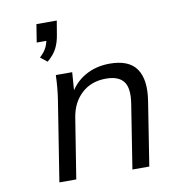

<svg xmlns="http://www.w3.org/2000/svg" viewBox="-84 -831 842 907"><g transform="rotate(-10 337.5 -377.5)"><path d="M172.3 -571.2 139.9 -596.9Q164 -619 173.2 -639.3Q182.5 -659.5 185 -679L207.2 -669.2H137L150.8 -755.2H248.4L237.5 -690Q232 -654.2 218.1 -626.2Q204.2 -598.1 172.3 -571.2ZM127.8 0 188.8 -385.9Q193.3 -414.2 195.8 -443.6Q198.3 -472.9 199.3 -502.3H277.8L269.7 -391.7L256.2 -390.7Q286.2 -450 338.8 -480.6Q391.4 -511.3 458.7 -511.3Q551.2 -511.3 587.1 -458.6Q623.1 -405.9 607.1 -305.8L559.1 0H478.1L526.1 -304.7Q538.3 -380 513.8 -412.3Q489.3 -444.6 429.1 -444.6Q358.3 -444.6 312.1 -401.9Q265.9 -359.3 254.8 -288.6L208.8 0Z"/></g></svg>

Font: Mulish ExtraLight
Style: Italic
Weight: 200
Italic angle: -9°
Designer: Vernon Adams
Foundry: Vernon Adams
Version: Version 3.603